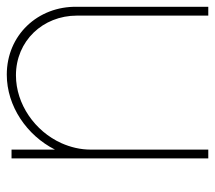

<svg xmlns="http://www.w3.org/2000/svg" viewBox="-54 -565 634 566"><g transform="rotate(90 263.0 -282.0)"><path d="M0 -192C-2 -76 84 15 200 15C293 15 379 -44 421 -127V1H447V-579H421V-232C421 -202 414 -173 402 -146C367 -68 287 -12 202 -12C101 -12 26 -91 26 -192V-579H0Z"/></g></svg>

Font: MintSans
Style: ExtraLight
Weight: 200
Version: Version 1.0